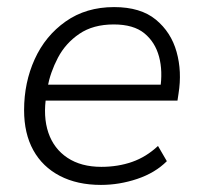

<svg xmlns="http://www.w3.org/2000/svg" viewBox="-20 -514 568 542"><path d="M265 8Q198 8 149 -17.5Q100 -43 74 -90Q48 -137 48 -203Q48 -281 78 -347Q108 -413 165.5 -453.5Q223 -494 302 -494Q377 -494 420 -458.5Q463 -423 478.5 -367.5Q494 -312 484 -250L481 -230H93L100 -275H451L432 -262Q440 -313 429 -354Q418 -395 387.5 -420Q357 -445 301 -445Q243 -445 204 -418.5Q165 -392 143.5 -351Q122 -310 114 -267L111 -246Q101 -185 116.5 -139.5Q132 -94 170.5 -68.5Q209 -43 266 -43Q313 -43 353 -57Q393 -71 426 -102L451 -59Q418 -26 367.5 -9Q317 8 265 8Z"/></svg>

Font: Nunito Sans 12pt ExtraLight 12pt Light
Style: Italic
Weight: 300
Italic angle: -9°
Version: Version 3.101;gftools[0.9.27]